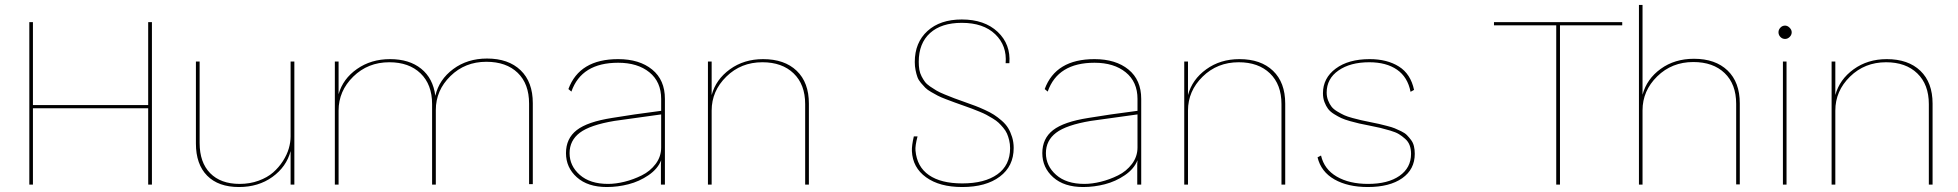

<svg xmlns="http://www.w3.org/2000/svg" viewBox="-20 -750 7956 780"><path d="M597.2 -660.2V0H582V-310.1H113.8V0H99.1V-660.2H113.8V-323.2H582V-660.2Z M950.7 9.8Q867.2 9.8 821.5 -36.4Q775.9 -82.5 775.9 -167V-500H791V-168.9Q791 -90.3 833.7 -46.6Q876.5 -2.9 953.6 -2.9Q995.1 -2.9 1030.5 -15.9Q1065.9 -28.8 1089.4 -49.3Q1112.8 -69.8 1129.4 -95.7Q1146 -121.6 1153.3 -147Q1160.6 -172.4 1160.6 -195.8V-500H1175.8V0H1160.6V-136.2Q1143.6 -72.3 1086.7 -31.2Q1029.8 9.8 950.7 9.8Z M1958.5 -512.2Q2045.4 -512.2 2095 -464.6Q2144.5 -417 2144.5 -331.1V-2H2129.4V-329.1Q2129.4 -409.7 2083 -454.3Q2036.6 -499 1955.6 -499Q1869.1 -499 1809.8 -440.9Q1750.5 -382.8 1750.5 -303.2V0H1735.4V-327.1Q1735.4 -406.7 1688.5 -451.9Q1641.6 -497.1 1561.5 -497.1Q1474.6 -497.1 1415 -438.7Q1355.5 -380.4 1355.5 -300.8V0H1340.3V-500H1355.5V-367.2Q1373 -429.7 1430.2 -469.7Q1487.3 -509.8 1564.5 -509.8Q1642.6 -509.8 1690.9 -470.9Q1739.3 -432.1 1748.5 -360.8Q1763.7 -426.8 1821.3 -469.5Q1878.9 -512.2 1958.5 -512.2Z M2491.2 -509.8Q2577.6 -509.8 2629.4 -467.5Q2681.2 -425.3 2681.2 -348.1V-76.2V0H2665V-82L2666 -99.1Q2652.3 -64 2614.7 -38.3Q2577.1 -12.7 2533.4 -1.5Q2489.7 9.8 2445.3 9.8Q2367.7 9.8 2323.5 -29.8Q2279.3 -69.3 2279.3 -127.9Q2279.3 -187.5 2323 -221.4Q2366.7 -255.4 2467.3 -271Q2548.3 -284.7 2666 -299.8V-348.1Q2666 -417.5 2618.2 -456.3Q2570.3 -495.1 2491.2 -495.1Q2342.3 -495.1 2301.3 -377.9L2289.1 -388.2Q2334 -509.8 2491.2 -509.8ZM2293.9 -127.9Q2293.9 -76.2 2335.4 -39.6Q2377 -2.9 2450.2 -2.9Q2481.4 -2.9 2517.1 -11.7Q2552.7 -20.5 2586.9 -37.4Q2621.1 -54.2 2643.6 -84Q2666 -113.8 2666 -150.9V-285.2L2476.1 -258.8Q2377 -242.2 2335.4 -210.7Q2293.9 -179.2 2293.9 -127.9Z M3080.1 -509.8Q3167 -509.8 3216.6 -462.4Q3266.1 -415 3266.1 -329.1V0H3251V-327.1Q3251 -406.7 3204.1 -451.9Q3157.2 -497.1 3077.1 -497.1Q2990.2 -497.1 2930.7 -438.7Q2871.1 -380.4 2871.1 -300.8V0H2856V-500H2871.1V-363.8Q2888.2 -427.2 2945.3 -468.5Q3002.4 -509.8 3080.1 -509.8Z M3889.2 9.8Q3796.9 9.8 3742.2 -29.8Q3687.5 -69.3 3684.6 -136.2Q3683.6 -157.7 3692.4 -195.8H3707.5Q3697.3 -156.7 3699.2 -138.2Q3705.1 -72.3 3753.9 -38.6Q3802.7 -4.9 3889.2 -4.9Q3980 -4.9 4031.7 -41.7Q4083.5 -78.6 4083.5 -147.9Q4083.5 -165 4079.8 -180.2Q4076.2 -195.3 4070.8 -207.5Q4065.4 -219.7 4055.4 -231.4Q4045.4 -243.2 4036.6 -251.5Q4027.8 -259.8 4012.9 -268.8Q3998 -277.8 3987.1 -283.7Q3976.1 -289.6 3958 -296.9Q3939.9 -304.2 3928.5 -308.6Q3917 -313 3897.5 -319.8Q3871.1 -329.1 3857.7 -334Q3844.2 -338.9 3822.5 -347.2Q3800.8 -355.5 3789.8 -361.3Q3778.8 -367.2 3762.9 -376.2Q3747.1 -385.3 3739 -393.6Q3731 -401.9 3721.2 -413.3Q3711.4 -424.8 3707 -437Q3702.6 -449.2 3699.5 -464.8Q3696.3 -480.5 3696.3 -498Q3696.3 -577.1 3747.8 -624Q3799.3 -670.9 3887.2 -670.9Q3979.5 -670.9 4033 -620.6Q4086.4 -570.3 4080.6 -493.2H4065.4Q4071.3 -564.5 4023.2 -610.8Q3975.1 -657.2 3887.2 -657.2Q3804.2 -657.2 3758.3 -615.7Q3712.4 -574.2 3712.4 -499Q3712.4 -481.4 3714.8 -467Q3717.3 -452.6 3723.9 -439.9Q3730.5 -427.2 3737.5 -417.7Q3744.6 -408.2 3758.5 -398.7Q3772.5 -389.2 3784.4 -382.1Q3796.4 -375 3817.9 -366.2Q3839.4 -357.4 3856.7 -350.8Q3874 -344.2 3903.3 -334Q3926.8 -325.7 3942.4 -319.8Q3958 -314 3980.5 -303.7Q4002.9 -293.5 4017.8 -283.9Q4032.7 -274.4 4049.3 -260Q4065.9 -245.6 4075.4 -230Q4085 -214.4 4091.6 -193.4Q4098.1 -172.4 4098.1 -148.9Q4098.1 -74.7 4041.7 -32.5Q3985.4 9.8 3889.2 9.8Z M4426.3 -509.8Q4512.7 -509.8 4564.5 -467.5Q4616.2 -425.3 4616.2 -348.1V-76.2V0H4600.1V-82L4601.1 -99.1Q4587.4 -64 4549.8 -38.3Q4512.2 -12.7 4468.5 -1.5Q4424.8 9.8 4380.4 9.8Q4302.7 9.8 4258.5 -29.8Q4214.4 -69.3 4214.4 -127.9Q4214.4 -187.5 4258.1 -221.4Q4301.8 -255.4 4402.3 -271Q4483.4 -284.7 4601.1 -299.8V-348.1Q4601.1 -417.5 4553.2 -456.3Q4505.4 -495.1 4426.3 -495.1Q4277.3 -495.1 4236.3 -377.9L4224.1 -388.2Q4269 -509.8 4426.3 -509.8ZM4229 -127.9Q4229 -76.2 4270.5 -39.6Q4312 -2.9 4385.3 -2.9Q4416.5 -2.9 4452.1 -11.7Q4487.8 -20.5 4522 -37.4Q4556.2 -54.2 4578.6 -84Q4601.1 -113.8 4601.1 -150.9V-285.2L4411.1 -258.8Q4312 -242.2 4270.5 -210.7Q4229 -179.2 4229 -127.9Z M5015.1 -509.8Q5102.1 -509.8 5151.6 -462.4Q5201.2 -415 5201.2 -329.1V0H5186V-327.1Q5186 -406.7 5139.2 -451.9Q5092.3 -497.1 5012.2 -497.1Q4925.3 -497.1 4865.7 -438.7Q4806.2 -380.4 4806.2 -300.8V0H4791V-500H4806.2V-363.8Q4823.2 -427.2 4880.4 -468.5Q4937.5 -509.8 5015.1 -509.8Z M5536.6 9.8Q5455.6 9.8 5401.1 -21.2Q5346.7 -52.2 5332.5 -110.8L5346.7 -118.2Q5359.4 -62.5 5410.4 -32.7Q5461.4 -2.9 5537.6 -2.9Q5618.7 -2.9 5665.5 -35.6Q5712.4 -68.4 5712.4 -125Q5712.4 -144 5706.8 -159.4Q5701.2 -174.8 5688.5 -186Q5675.8 -197.3 5663.1 -205.1Q5650.4 -212.9 5627.2 -219.7Q5604 -226.6 5587.4 -230.5Q5570.8 -234.4 5541.5 -240.2Q5516.1 -245.1 5502 -248.3Q5487.8 -251.5 5465.1 -257.8Q5442.4 -264.2 5429.2 -270.3Q5416 -276.4 5399.9 -286.4Q5383.8 -296.4 5375.2 -307.9Q5366.7 -319.3 5360.6 -335.4Q5354.5 -351.6 5354.5 -371.1Q5354.5 -432.6 5406.2 -471.2Q5458 -509.8 5544.4 -509.8Q5615.2 -509.8 5663.1 -479.7Q5710.9 -449.7 5724.6 -384.8L5710.4 -377Q5698.7 -437 5655.3 -467Q5611.8 -497.1 5542.5 -497.1Q5465.3 -497.1 5417.5 -463.6Q5369.6 -430.2 5369.6 -374Q5369.6 -356.4 5375.5 -341.8Q5381.3 -327.1 5389.4 -316.7Q5397.5 -306.2 5413.1 -296.9Q5428.7 -287.6 5440.9 -282Q5453.1 -276.4 5474.9 -270.5Q5496.6 -264.6 5509.8 -261.7Q5522.9 -258.8 5546.9 -253.9Q5569.8 -249.5 5582 -246.6Q5594.2 -243.7 5614.5 -238.5Q5634.8 -233.4 5646 -228.8Q5657.2 -224.1 5672.4 -216.8Q5687.5 -209.5 5695.8 -200.9Q5704.1 -192.4 5712.4 -181.4Q5720.7 -170.4 5724.1 -156.2Q5727.5 -142.1 5727.5 -125Q5727.5 -62 5676.5 -26.1Q5625.5 9.8 5536.6 9.8Z M6570.3 -660.2V-647H6317.4V0H6302.2V-647H6049.3V-660.2Z M6652.8 -730V-365.2Q6669.9 -429.2 6726.6 -470.2Q6783.2 -511.2 6861.8 -511.2Q6948.7 -511.2 6998.3 -463.6Q7047.9 -416 7047.9 -330.1V-1H7033.2V-328.1Q7033.2 -408.2 6986.3 -453.1Q6939.5 -498 6858.9 -498Q6772 -498 6712.4 -439.7Q6652.8 -381.3 6652.8 -301.8V0H6638.2V-730Z M7231.9 -591.8Q7220.7 -591.8 7212.9 -599.9Q7205.1 -607.9 7205.1 -619.1Q7205.1 -629.4 7212.9 -637.7Q7220.7 -646 7231.9 -646Q7241.7 -646 7250.2 -637.5Q7258.8 -628.9 7258.8 -619.1Q7258.8 -607.9 7250.5 -599.9Q7242.2 -591.8 7231.9 -591.8ZM7223.1 0V-500H7237.8V0Z M7645 -509.8Q7731.9 -509.8 7781.5 -462.4Q7831.1 -415 7831.1 -329.1V0H7815.9V-327.1Q7815.9 -406.7 7769 -451.9Q7722.2 -497.1 7642.1 -497.1Q7555.2 -497.1 7495.6 -438.7Q7436 -380.4 7436 -300.8V0H7420.9V-500H7436V-363.8Q7453.1 -427.2 7510.3 -468.5Q7567.4 -509.8 7645 -509.8Z"/></svg>

Font: Human Sans Thin
Style: Regular
Weight: 100
Designer: Tim Radville
Foundry: Continuum
Version: Version 1.000;FEAKit 1.0